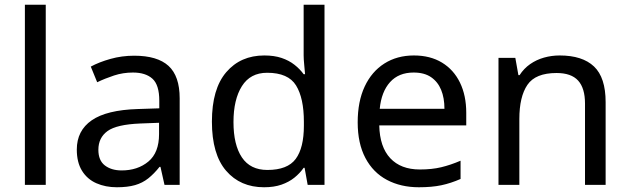

<svg xmlns="http://www.w3.org/2000/svg" viewBox="-20 -780 2656 810"><path d="M173 0H85V-760H173Z M546 -545Q644 -545 691 -502Q738 -459 738 -365V0H674L657 -76H653Q630 -47 605.5 -27.5Q581 -8 549.5 1Q518 10 473 10Q425 10 386.5 -7Q348 -24 326 -59.5Q304 -95 304 -149Q304 -229 367 -272.5Q430 -316 561 -320L652 -323V-355Q652 -422 623 -448Q594 -474 541 -474Q499 -474 461 -461.5Q423 -449 390 -433L363 -499Q398 -518 446 -531.5Q494 -545 546 -545ZM572 -259Q472 -255 433.5 -227Q395 -199 395 -148Q395 -103 422.5 -82Q450 -61 493 -61Q561 -61 606 -98.5Q651 -136 651 -214V-262Z M1094 10Q994 10 934 -59.5Q874 -129 874 -267Q874 -405 934.5 -475.5Q995 -546 1095 -546Q1137 -546 1168 -535.5Q1199 -525 1222 -507Q1245 -489 1261 -467H1267Q1266 -480 1263.5 -505.5Q1261 -531 1261 -546V-760H1349V0H1278L1265 -72H1261Q1245 -49 1222 -30.5Q1199 -12 1167.5 -1Q1136 10 1094 10ZM1108 -63Q1193 -63 1227.5 -109.5Q1262 -156 1262 -250V-266Q1262 -366 1229 -419.5Q1196 -473 1107 -473Q1036 -473 1000.5 -416.5Q965 -360 965 -265Q965 -169 1000.5 -116Q1036 -63 1108 -63Z M1726 -546Q1795 -546 1844.5 -516Q1894 -486 1920.5 -431.5Q1947 -377 1947 -304V-251H1580Q1582 -160 1626.5 -112.5Q1671 -65 1751 -65Q1802 -65 1841.5 -74.5Q1881 -84 1923 -102V-25Q1882 -7 1842 1.5Q1802 10 1747 10Q1671 10 1612.5 -21Q1554 -52 1521.5 -113.5Q1489 -175 1489 -264Q1489 -352 1518.5 -415Q1548 -478 1601.5 -512Q1655 -546 1726 -546ZM1725 -474Q1662 -474 1625.5 -433.5Q1589 -393 1582 -321H1855Q1855 -367 1841 -401Q1827 -435 1798.5 -454.5Q1770 -474 1725 -474Z M2341 -546Q2437 -546 2486 -499.5Q2535 -453 2535 -349V0H2448V-343Q2448 -408 2419 -440Q2390 -472 2328 -472Q2239 -472 2205 -422Q2171 -372 2171 -278V0H2083V-536H2154L2167 -463H2172Q2190 -491 2216.5 -509.5Q2243 -528 2275 -537Q2307 -546 2341 -546Z"/></svg>

Font: Noto Sans Armenian
Style: Regular
Weight: 400
Designer: Monotype Design Team
Foundry: Monotype Imaging Inc.
Version: Version 2.007